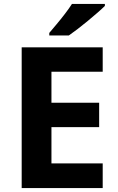

<svg xmlns="http://www.w3.org/2000/svg" viewBox="-20 -954 600 974"><path d="M501 0H90V-714H501V-590H241V-433H483V-309H241V-125H501ZM512 -924Q498 -910 475 -890Q452 -870 425.5 -848Q399 -826 373.5 -806.5Q348 -787 329 -774H230V-787Q246 -806 267.5 -831.5Q289 -857 310 -884.5Q331 -912 345 -934H512Z"/></svg>

Font: Noto Sans Balinese
Style: Bold
Weight: 700
Designer: Aditya Bayu, David Williams
Foundry: David Williams
Version: Version 2.005; ttfautohint (v1.8.4.7-5d5b)